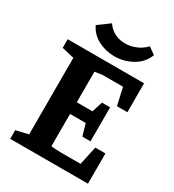

<svg xmlns="http://www.w3.org/2000/svg" viewBox="-201 -967 983 1082"><g transform="rotate(30 290.5 -425.5)"><path d="M35 0V-56L115 -75V-573L35 -592V-648H532V-460H464L439 -572H305L257 -565V-366H359L381 -435H434V-214H381L359 -290H257V-80Q272 -78 287.5 -77Q303 -76 321 -76H449L475 -197H541V0ZM310 -696Q253 -696 204 -721.5Q155 -747 132 -796L207 -851Q217 -834 234 -820Q251 -806 274.5 -797.5Q298 -789 325 -789Q354 -789 379 -797Q404 -805 424 -818Q444 -831 456 -845L501 -813Q479 -756 425 -726Q371 -696 310 -696Z"/></g></svg>

Font: Faustina Light
Style: Bold
Weight: 700
Version: Version 1.200